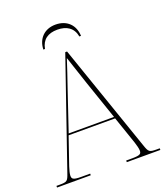

<svg xmlns="http://www.w3.org/2000/svg" viewBox="-161 -992 963 1102"><g transform="rotate(-20 320.5 -441.0)"><path d="M193 -771H203C213 -826 250 -851 307 -851C363 -851 403 -826 413 -771H423C421 -836 378 -882 307 -882C238 -882 195 -836 193 -771ZM-4 0H202V-10H146C96 -10 91 -19 91 -38C91 -61 113 -119 119 -137L161 -259H445L487 -137C493 -119 515 -61 515 -38C515 -19 510 -10 460 -10H422V0H627V-10H609C563 -10 559 -14 544 -58L317 -714H306L80 -58C65 -14 61 -10 15 -10H-4ZM165 -269 248 -515C260 -550 294 -649 303 -679C317 -638 343 -559 361 -505L442 -269Z"/></g></svg>

Font: Noto Serif Display Thin
Style: Regular
Weight: 100
Designer: Monotype Design Team
Foundry: Monotype Imaging Inc.
Version: Version 2.009